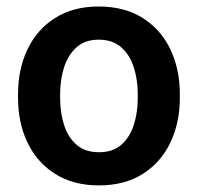

<svg xmlns="http://www.w3.org/2000/svg" viewBox="-20 -558 606 588"><path d="M35.2 -258.8V-269Q35.2 -346.2 64.2 -407Q93.3 -467.8 148.7 -502.9Q204.1 -538.1 282.2 -538.1Q361.3 -538.1 417 -502.9Q472.7 -467.8 501.7 -407Q530.8 -346.2 530.8 -269V-258.8Q530.8 -182.1 501.7 -121.3Q472.7 -60.5 417.2 -25.4Q361.8 9.8 283.2 9.8Q204.6 9.8 148.9 -25.4Q93.3 -60.5 64.2 -121.3Q35.2 -182.1 35.2 -258.8ZM164.1 -269V-258.8Q164.1 -212.9 176.3 -175Q188.5 -137.2 214.6 -114.5Q240.7 -91.8 283.2 -91.8Q325.2 -91.8 351.3 -114.5Q377.4 -137.2 389.6 -175Q401.9 -212.9 401.9 -258.8V-269Q401.9 -314 389.6 -352.1Q377.4 -390.1 351.1 -413.3Q324.7 -436.5 282.2 -436.5Q240.7 -436.5 214.6 -413.3Q188.5 -390.1 176.3 -352.1Q164.1 -314 164.1 -269Z"/></svg>

Font: Vazirmatn UI FD SemiBold
Style: Regular
Weight: 600
Designer: Saber Rastikerdar
Foundry: Saber Rastikerdar
Version: Version 33.003